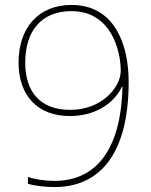

<svg xmlns="http://www.w3.org/2000/svg" viewBox="-20 -744 610 776"><path d="M500 -413C500 -568 441 -724 269 -724C133 -724 55 -629 55 -491C55 -360 130 -275 262 -275C377 -275 447 -337 473 -394H475C469 -124 357 -13 201 -13C159 -13 117 -20 93 -29V-1C120 7 162 12 201 12C372 12 500 -107 500 -413ZM269 -699C431 -699 468 -536 468 -458C468 -390 390 -300 264 -300C142 -300 82 -373 82 -491C82 -620 148 -699 269 -699Z"/></svg>

Font: Noto Sans Syriac Eastern Thin
Style: Regular
Weight: 100
Designer: Patrick Giasson and the Monotype Design Team
Foundry: Monotype Imaging Inc.
Version: Version 3.001